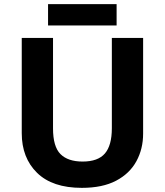

<svg xmlns="http://www.w3.org/2000/svg" viewBox="-20 -897 796 927"><path d="M671 -252Q671 -178 638.5 -118.5Q606 -59 540.5 -24.5Q475 10 375 10Q233 10 159 -62.5Q85 -135 85 -254V-714H236V-277Q236 -189 272 -153Q308 -117 379 -117Q453 -117 486.5 -156Q520 -195 520 -278V-714H671ZM543 -877V-774H212V-877Z"/></svg>

Font: Noto Sans Balinese
Style: Regular
Weight: 400
Designer: Aditya Bayu, David Williams
Foundry: David Williams
Version: Version 2.003